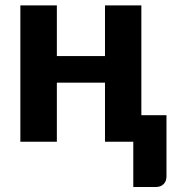

<svg xmlns="http://www.w3.org/2000/svg" viewBox="-20 -536 665 726"><path d="M609.5 -100.5V131Q609.5 149.5 598.5 160.2Q587.5 171 570.5 171H484V0H377V-223.5H195V0H57V-515.5H195V-324H377V-515.5H514.5V-100.5Z"/></svg>

Font: Lato 2
Style: Regular
Weight: 800
Designer: Lukasz Dziedzic with Adam Twardoch and Botio Nikoltchev
Foundry: tyPoland Lukasz Dziedzic
Version: Version 2.015; 2015-08-06; http://www.latofonts.com/